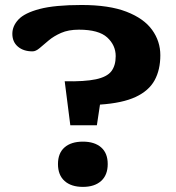

<svg xmlns="http://www.w3.org/2000/svg" viewBox="-20 -739 707 770"><path d="M307 -719Q417.5 -719 487.2 -692Q557 -665 590 -619.2Q623 -573.5 623 -517.5Q623 -459 600 -417Q577 -375 524 -350.2Q471 -325.5 381 -319.5L368.5 -236.5H262L239.5 -413Q320 -411.5 364.5 -421Q409 -430.5 426.5 -453.2Q444 -476 444 -514Q444 -557.5 410 -588.8Q376 -620 296.5 -620Q254.5 -620 225 -607Q195.5 -594 174.8 -576.5Q154 -559 138.8 -546Q123.5 -533 110.5 -533Q74 -533 51.8 -552Q29.5 -571 29.5 -603.5Q29.5 -634.5 54 -660.8Q78.5 -687 139 -703Q199.5 -719 307 -719ZM312.5 -171Q359 -171 385.5 -148Q412 -125 412 -81Q412 -37 385.5 -13.2Q359 10.5 312.5 10.5Q265.5 10.5 239 -13.2Q212.5 -37 212.5 -81Q212.5 -125 239 -148Q265.5 -171 312.5 -171Z"/></svg>

Font: Newsreader Caption SemiBold
Style: Regular
Weight: 600
Designer: Hugues Gentile
Foundry: Production Type
Version: Version 1.001